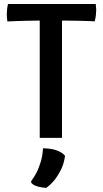

<svg xmlns="http://www.w3.org/2000/svg" viewBox="-20 -683 510 951"><path d="M176.8 -581.1Q140.1 -580.6 110.6 -580.1Q81.1 -579.6 60.1 -578.6Q35.6 -577.6 16.6 -576.7Q15.6 -582.5 15.1 -588.4Q13.7 -598.6 13.7 -613.8Q13.7 -622.6 14.9 -635Q16.1 -647.5 19.5 -663.1H454.1Q454.6 -658.2 455.1 -652.8Q455.6 -648.4 456.1 -642.8Q456.5 -637.2 456.5 -631.8Q456.5 -622.1 454.8 -606.4Q453.1 -590.8 448.7 -577.1Q444.8 -577.6 428.5 -578.4Q412.1 -579.1 389.2 -579.6Q366.2 -580.1 339.4 -580.6Q312.5 -581.1 287.1 -581.1V0H176.8ZM192.9 51.8Q193.4 51.8 199.5 51.8Q205.6 51.8 215.1 52.5Q224.6 53.2 236.6 55.4Q248.5 57.6 260.5 61.8Q272.5 65.9 283.4 72.5Q294.4 79.1 302.2 88.9Q296.4 129.9 281.2 159.2Q266.1 188.5 250 208.5Q231 231.9 209 247.6Q192.9 246.6 178.7 243.7Q166.5 241.2 153.8 236.1Q141.1 231 134.3 221.2L134.8 213.4Q149.4 194.3 162.1 169.9Q172.4 148.9 181.6 119.1Q190.9 89.4 192.9 51.8Z"/></svg>

Font: Basic
Style: Regular
Weight: 400
Designer: Magnus Gaarde
Foundry: Magnus Gaarde
Version: Version 1.003; ttfautohint (v1.1) -l 6 -r 16 -G 0 -x 16 -D l